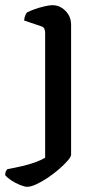

<svg xmlns="http://www.w3.org/2000/svg" viewBox="-72 -520 384 740"><path d="M33 200Q23 200 5.5 193Q-12 186 -28 175.5Q-44 165 -52 155Q-52 145 -49 139.5Q-46 134 -44 132Q-16 127 12 120.5Q40 114 63.5 105.5Q87 97 102 88V-394Q102 -402 99 -409Q96 -416 86 -419L21 -441Q22 -454 26 -462Q30 -470 32 -472Q43 -478 61.5 -484.5Q80 -491 99 -495.5Q118 -500 130 -500Q159 -500 180.5 -478Q202 -456 202 -425V76Q202 84 189 99Q176 114 156 131.5Q136 149 113 164.5Q90 180 68.5 190Q47 200 33 200Z"/></svg>

Font: Texturina Medium
Style: Regular
Weight: 500
Designer: Guillermo Torres Carreño
Foundry: Omnibus-Type
Version: Version 1.003